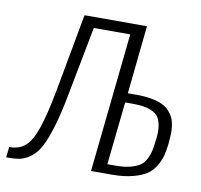

<svg xmlns="http://www.w3.org/2000/svg" viewBox="-87 -651 762 729"><g transform="rotate(10 294.0 -286.5)"><path d="M365.2 -36.1H397Q429.7 -36.1 453.1 -42.2Q476.6 -48.3 490.2 -57.6Q503.9 -66.9 512.5 -83.7Q521 -100.6 524.4 -116Q527.8 -131.3 530.3 -155.3Q534.7 -180.7 532.7 -203.4Q530.8 -226.1 522.2 -242.7Q513.7 -259.3 488.8 -269Q463.9 -278.8 422.9 -278.8H391.1ZM-17.6 4.9 -13.2 -35.6Q24.9 -35.6 48.3 -55.9Q71.8 -76.2 89.8 -127.7Q107.9 -179.2 127 -280.3L181.6 -578.1H422.4L395 -314.9H429.2Q460.9 -314.9 485.8 -310.3Q510.7 -305.7 527.3 -298.1Q543.9 -290.5 555.2 -278.3Q566.4 -266.1 572.5 -253.4Q578.6 -240.7 581.1 -223.4Q583.5 -206.1 583 -190.4Q582.5 -174.8 580.6 -154.8Q577.6 -127 572.5 -107.2Q567.4 -87.4 554.9 -65.9Q542.5 -44.4 522.9 -31.2Q503.4 -18.1 470.5 -9.3Q437.5 -0.5 392.6 0H308.6L365.2 -536.6H224.6L174.3 -273.9Q160.2 -198.2 144.8 -146.7Q129.4 -95.2 114 -65.4Q98.6 -35.6 77.6 -19.8Q56.6 -3.9 37.4 0.5Q18.1 4.9 -11.2 4.9Z"/></g></svg>

Font: Oswald
Style: Extra-Light
Weight: 200
Designer: Vernon Adams
Foundry: Vernon Adams
Version: 3.0; ttfautohint (v0.94.23-7a4d-dirty) -l 8 -r 50 -G 200 -x 